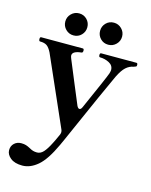

<svg xmlns="http://www.w3.org/2000/svg" viewBox="-130 -751 835 1061"><g transform="rotate(15 287.0 -220.0)"><path d="M565 -485Q572 -485 572 -474Q572 -467 569 -465Q566 -463 556 -460Q532 -456 512.5 -438.5Q493 -421 473 -380Q441 -313 290 29L275 62Q232 155 189.5 191Q147 227 102 227Q58 227 34 207.5Q10 188 10 163Q10 139 26 124Q42 109 66 109Q82 109 93 112.5Q104 116 117 123Q129 130 139 133Q149 136 162 136Q182 136 198.5 118Q215 100 234 62Q237 56 243.5 43Q250 30 260 7Q263 -1 263 -7Q263 -14 260 -21L86 -416Q73 -442 59 -451.5Q45 -461 20 -461Q13 -461 13 -474Q13 -485 20 -485H258Q265 -485 265 -474Q265 -462 257 -461Q233 -459 219.5 -451.5Q206 -444 206 -431Q206 -425 211 -413L264 -285L312 -170Q319 -157 326 -157Q335 -157 341 -171Q428 -366 436 -390Q440 -404 440 -410Q440 -436 415.5 -449Q391 -462 363 -462Q356 -462 356 -474Q356 -485 363 -485ZM189 -667Q163 -667 144.5 -648.5Q126 -630 126 -604Q126 -578 144.5 -559.5Q163 -541 189 -541Q216 -541 234 -559.5Q252 -578 252 -604Q252 -630 234 -648.5Q216 -667 189 -667ZM388 -667Q361 -667 343 -648.5Q325 -630 325 -604Q325 -578 343 -559.5Q361 -541 388 -541Q414 -541 432.5 -559.5Q451 -578 451 -604Q451 -630 432.5 -648.5Q414 -667 388 -667Z"/></g></svg>

Font: Shippori Mincho B1
Style: Bold
Weight: 700
Designer: FONTDASU
Foundry: FONTDASU / Google Inc. / but / Adobe
Version: Version 3.110; ttfautohint (v1.8.3)